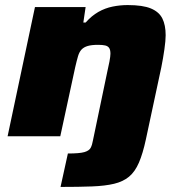

<svg xmlns="http://www.w3.org/2000/svg" viewBox="-20 -538 711 758"><path d="M219 200 248 68Q294 68 313 62.5Q332 57 338 45.5Q344 34 347 16L404 -257Q408 -273 412 -294.5Q416 -316 416 -326Q416 -341 411 -348.5Q406 -356 395.5 -358.5Q385 -361 367 -361Q342 -361 326.5 -356.5Q311 -352 302 -342.5Q293 -333 288 -316Q283 -299 277 -273L218 0H10L118 -510H318L309 -449H318Q342 -476 368.5 -491Q395 -506 424.5 -512Q454 -518 484 -518Q544 -518 576 -504.5Q608 -491 621 -465Q634 -439 634 -399Q634 -378 629 -343Q624 -308 617 -273L556 12Q544 68 528.5 104Q513 140 489.5 159.5Q466 179 430.5 187.5Q395 196 343.5 198Q292 200 219 200Z"/></svg>

Font: Saira Expanded ExtraBold
Style: Italic
Weight: 800
Width: 7
Italic angle: -12°
Designer: Hector Gatti with collaboration of the Omnibus-Type team
Foundry: Omnibus-Type
Version: Version 1.101